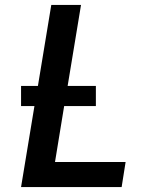

<svg xmlns="http://www.w3.org/2000/svg" viewBox="-20 -755 640 775"><path d="M65 0 119 -327H65V-408H133L187 -735H307L253 -408H367V-327H239L202 -101H487L471 0Z"/></svg>

Font: Iosevka SS04 Extended Oblique
Style: Bold
Weight: 700
Width: 7
Italic angle: -9°
Monospace: yes
Designer: Belleve Invis
Foundry: Belleve Invis
Version: Version 19.0.0; ttfautohint (v1.8.4)